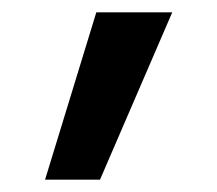

<svg xmlns="http://www.w3.org/2000/svg" viewBox="-20 -711 352 311"><path d="M142 -420 259 -691H136L53 -420Z"/></svg>

Font: Fira Sans Medium
Style: Regular
Weight: 500
Designer: Carrois Corporate & Edenspiekermann AG
Foundry: Carrois Corporate GbR & Edenspiekermann AG
Version: Version 4.203